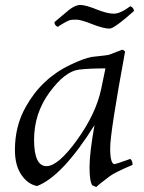

<svg xmlns="http://www.w3.org/2000/svg" viewBox="-20 -728 577 772"><path d="M167 -60Q214 -60 290 -165.5Q366 -271 387 -371L404 -453Q337 -453 297 -448Q241 -441 179 -356.5Q117 -272 117 -166Q117 -60 167 -60ZM483 -521Q423 -196 423 -132Q423 -68 441 -68Q445 -68 504 -89Q513 -82 513 -65Q444 -36 422 -20Q378 13 367 24L351 17Q340 1 340 -56Q340 -113 360 -225Q231 -19 129 20Q92 13 66 -25Q40 -63 40 -125Q40 -222 84 -299Q147 -412 262 -467Q316 -493 348 -499Q415 -506 419 -508L471 -528Q476 -528 483 -521ZM420 -613Q396 -613 350.5 -631Q305 -649 287 -649Q269 -649 263 -647.5Q257 -646 249 -642Q241 -638 238 -636Q218 -625 213 -620Q199 -625 199 -639L256 -687Q282 -708 303 -708Q324 -708 367.5 -690.5Q411 -673 437.5 -673Q464 -673 504 -703Q517 -698 519 -684L483 -653Q435 -613 420 -613Z"/></svg>

Font: Rosarivo
Style: Italic
Weight: 400
Version: Version 1.003